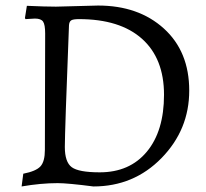

<svg xmlns="http://www.w3.org/2000/svg" viewBox="-20 -661 743 693"><path d="M317 12C414.3 12 496.3 -22.2 563 -90.5C629.7 -158.8 663 -240 663 -334C663 -428 632.5 -502.7 571.5 -558C510.5 -613.3 431.3 -641 334 -641L182 -637C156.7 -637 121.7 -638 77 -640L70 -596L72 -592L106 -594C120.7 -594 130.5 -590.3 135.5 -583C140.5 -575.7 143 -561.3 143 -540L142 -120C142 -92 136.7 -72.2 126 -60.5C115.3 -48.8 94.7 -40 64 -34L58 12C104.7 4 148 0 188 0C212 0 255 4 317 12ZM265 -592C363.7 -592 439.5 -568.3 492.5 -521C545.5 -473.7 572 -406.3 572 -319C572 -231.7 551.3 -163.2 510 -113.5C468.7 -63.8 412 -39 340 -39C289.3 -39 255.7 -45.2 239 -57.5C222.3 -69.8 214 -94.2 214 -130.5C214 -166.8 219 -313.3 229 -570C229.7 -578.7 232.3 -584.5 237 -587.5C241.7 -590.5 251 -592 265 -592Z"/></svg>

Font: Alegreya SC
Style: Regular
Weight: 400
Designer: Juan Pablo del Peral
Foundry: Juan Pablo del Peral
Version: Version 1.003